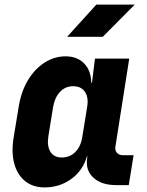

<svg xmlns="http://www.w3.org/2000/svg" viewBox="-20 -805 640 835"><path d="M174 10Q123 10 89 -17.5Q55 -45 42 -93.5Q29 -142 39 -205L62 -345Q73 -409 102 -457Q131 -505 173.5 -532.5Q216 -560 265 -560Q316 -560 346 -529Q376 -498 377 -445H380L393 -550H542L482 -168Q479 -151 488.5 -140.5Q498 -130 515 -130H561L540 0H485Q421 0 386 -32.5Q351 -65 359 -117L360 -125H358Q341 -64 290.5 -27Q240 10 174 10ZM249 -120Q284 -120 308 -144.5Q332 -169 338 -210L359 -340Q366 -381 349.5 -405.5Q333 -430 298 -430Q264 -430 241 -405.5Q218 -381 211 -340L190 -210Q184 -169 199.5 -144.5Q215 -120 249 -120ZM272 -645 399 -785H566L427 -645Z"/></svg>

Font: JetBrains Mono NL ExtraBold
Style: Italic
Weight: 800
Italic angle: -9°
Monospace: yes
Designer: Philipp Nurullin, Konstantin Bulenkov
Foundry: JetBrains
Version: Version 2.305; ttfautohint (v1.8.4.7-5d5b)